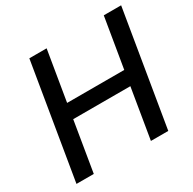

<svg xmlns="http://www.w3.org/2000/svg" viewBox="-159 -891 1061 1055"><g transform="rotate(-30 371.0 -363.5)"><path d="M34.4 0H144.2L196.7 -317.1H559.3L506.7 0H616.8L737.6 -727.3H627.5L574.9 -411.2H212.4L264.9 -727.3H155.2Z"/></g></svg>

Font: Margiela Sans Medium
Style: Italic
Weight: 500
Italic angle: -9.39999°
Designer: Stefan Endress, Andreas Faust
Version: Version 1.100;FEAKit 1.0